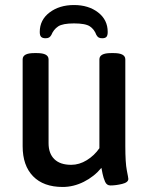

<svg xmlns="http://www.w3.org/2000/svg" viewBox="-20 -736 597 763"><path d="M70 -155V-500Q70 -525 116 -525H127Q173 -525 173 -500V-167Q173 -126 196 -103.5Q219 -81 263 -81Q295 -81 325 -99.5Q355 -118 375 -147V-500Q375 -525 421 -525H432Q478 -525 478 -500V-156Q478 -89 484 -59Q490 -29 490 -25Q490 -11 465 -5Q440 1 419 1Q404 1 397.5 -14Q391 -29 387.5 -46Q384 -63 383 -69Q354 -34 313 -13.5Q272 7 229 7Q153 7 111.5 -35.5Q70 -78 70 -155ZM408 -609Q408 -595 403 -589.5Q398 -584 386 -584Q377 -584 372 -587Q367 -590 363 -597Q355 -619 337.5 -631Q320 -643 274 -643Q229 -643 211 -631Q193 -619 184 -597Q180 -590 175 -587Q170 -584 161 -584Q149 -584 143.5 -589.5Q138 -595 138 -609Q138 -657 177 -686.5Q216 -716 274 -716Q332 -716 370 -686.5Q408 -657 408 -609Z"/></svg>

Font: Asap-Medium
Style: Regular
Weight: 500
Designer: Pablo Cosgaya
Foundry: Omnibus-Type
Version: Version 2.000; ttfautohint (v1.8)